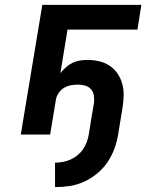

<svg xmlns="http://www.w3.org/2000/svg" viewBox="-20 -550 640 785"><path d="M205 215V115Q221 115 237 112Q253 109 268 102.5Q283 96 296.5 85Q310 74 319.5 60.5Q329 47 334.5 31.5Q340 16 343 0Q348 -32 353 -63.5Q358 -95 364 -127Q366 -142 364 -157.5Q362 -173 353 -184Q344 -195 329.5 -199.5Q315 -204 299 -204Q285 -204 270.5 -201.5Q256 -199 243 -191.5Q230 -184 221 -171.5Q212 -159 209 -145L185 0H65L153 -530H558L542 -429H256L227 -251Q237 -264 249.5 -275Q262 -286 276.5 -293Q291 -300 306.5 -302.5Q322 -305 338 -305Q362 -305 385.5 -299.5Q409 -294 428.5 -281Q448 -268 461 -248.5Q474 -229 480 -206.5Q486 -184 485.5 -159.5Q485 -135 481 -110L463 0Q458 30 447.5 58.5Q437 87 419.5 113Q402 139 377 159.5Q352 180 323.5 193Q295 206 265 210.5Q235 215 205 215Z"/></svg>

Font: Iosevka Curly Extended
Style: Bold Italic
Weight: 700
Width: 7
Italic angle: -9°
Monospace: yes
Designer: Belleve Invis
Foundry: Belleve Invis
Version: Version 11.1.0; ttfautohint (v1.8.3)